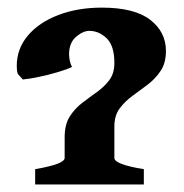

<svg xmlns="http://www.w3.org/2000/svg" viewBox="-20 -489 489 509"><path d="M73.2 0V-40.5Q115.2 -47.9 133.3 -55.2Q151.4 -62.5 151.4 -70.3V-125Q151.4 -158.7 164.8 -179.9Q178.2 -201.2 197.8 -216.1Q217.3 -231 236.8 -244.9Q256.3 -258.8 269.8 -276.6Q283.2 -294.4 283.2 -322.3Q283.2 -367.7 262.7 -387.5Q242.2 -407.2 216.8 -407.2Q200.2 -407.2 181.6 -391.4Q163.1 -375.5 163.1 -344.7Q163.1 -337.9 165 -328.1Q167 -318.4 170.9 -311.5Q158.2 -305.2 133.5 -297.9Q108.9 -290.5 83.3 -285.2Q57.6 -279.8 40.5 -278.3L27.3 -293Q25.4 -298.3 24.9 -304.4Q24.4 -310.5 24.4 -314Q24.4 -359.9 54 -394.8Q83.5 -429.7 134.8 -449.2Q186 -468.8 250 -468.8Q336.4 -468.8 378.2 -436.5Q419.9 -404.3 419.9 -354Q419.9 -322.3 406 -301.3Q392.1 -280.3 371.8 -264.9Q351.6 -249.5 331.3 -234.9Q311 -220.2 297.1 -201.4Q283.2 -182.6 283.2 -153.8V-70.3Q283.2 -53.2 361.3 -40.5V0Z"/></svg>

Font: Gentium Book Plus
Style: Bold
Weight: 700
Designer: Victor Gaultney, Annie Olsen, Iska Routamaa, Becca Hirsbrunner
Foundry: SIL International
Version: Version 6.101